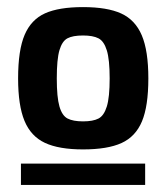

<svg xmlns="http://www.w3.org/2000/svg" viewBox="-20 -778 469 541"><path d="M398 -557Q398 -479 380 -436Q362 -393 322.5 -375Q283 -357 214 -357Q146 -357 106.5 -375.5Q67 -394 49 -437.5Q31 -481 31 -557Q31 -637 49.5 -680Q68 -723 107 -740.5Q146 -758 214 -758Q282 -758 321.5 -740Q361 -722 379.5 -678.5Q398 -635 398 -557ZM289 -557Q289 -610 281 -636Q273 -662 257.5 -670Q242 -678 214 -678Q185 -678 170 -670Q155 -662 147.5 -636.5Q140 -611 140 -557Q140 -504 147.5 -478Q155 -452 170.5 -444Q186 -436 214 -436Q242 -436 257.5 -444Q273 -452 281 -478Q289 -504 289 -557ZM39 -317H389V-257H39Z"/></svg>

Font: Exo SemiBold
Style: Regular
Weight: 600
Designer: Natanael Gama
Foundry: Natanael Gama
Version: Version 1.500